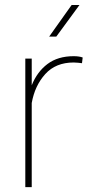

<svg xmlns="http://www.w3.org/2000/svg" viewBox="-20 -769 374 789"><path d="M319.8 -532.7 316.9 -509.3Q309.1 -510.3 300.5 -511.2Q292 -512.2 282.7 -512.2Q209 -512.2 166 -464.6Q123 -417 110.4 -345.7V0H84V-528.3H110.4V-418.5Q132.3 -473.6 175 -505.9Q217.8 -538.1 282.7 -538.1Q294.9 -538.1 304.2 -536.6Q313.5 -535.2 319.8 -532.7ZM182.1 -618.7 274.4 -748.5H306.6L211.4 -618.7Z"/></svg>

Font: Vazirmatn UI Thin
Style: Regular
Weight: 100
Designer: Saber Rastikerdar
Foundry: Saber Rastikerdar
Version: Version 33.003